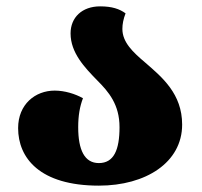

<svg xmlns="http://www.w3.org/2000/svg" viewBox="-20 -570 635 604"><path d="M291 14C439 14 553 -59 553 -178C553 -275 490 -327 437 -373C398 -406 365 -437 365 -479C365 -494 368 -510 375 -528C356 -542 332 -550 295 -550C238 -550 202 -515 202 -465C202 -404 246 -358 286 -317C322 -281 356 -241 356 -170C356 -98 338 -57 291 -57C246 -57 226 -98 226 -170C226 -206 231 -235 241 -261C216 -275 183 -285 152 -285C91 -285 37 -242 37 -167C37 -73 105 14 291 14Z"/></svg>

Font: Noto Serif Georgian Black
Style: Regular
Weight: 900
Designer: Monotype Design Team, Akaki Razmadze
Foundry: Google LLC
Version: Version 2.003